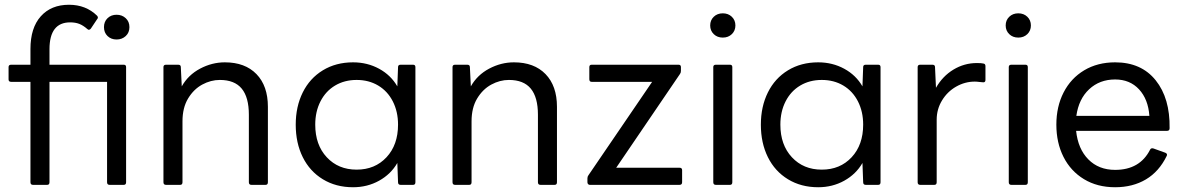

<svg xmlns="http://www.w3.org/2000/svg" viewBox="-20 -777 4970 807"><path d="M119 0Q108 0 108 -11V-433H27Q16 -433 16 -443V-495Q16 -505 27 -505H108V-571Q108 -660 151.5 -708.5Q195 -757 270 -757Q341 -757 388 -711Q395 -703 388 -696L362 -657Q359 -653 355 -652Q351 -651 347 -655Q330 -670 313.5 -676.5Q297 -683 275 -683Q188 -683 188 -570V-505H500Q510 -505 510 -495V-11Q510 0 500 0H441Q430 0 430 -11V-433H188V-11Q188 0 178 0ZM417 -663Q417 -686 432 -700.5Q447 -715 470 -715Q493 -715 508.5 -700.5Q524 -686 524 -663Q524 -640 508.5 -625.5Q493 -611 470 -611Q447 -611 432 -625.5Q417 -640 417 -663Z M678 0Q667 0 667 -11V-495Q667 -505 678 -505H729Q740 -505 740 -495L744 -414Q771 -462 821 -488.5Q871 -515 925 -515Q1010 -515 1058 -465.5Q1106 -416 1106 -328V-11Q1106 0 1096 0H1037Q1026 0 1026 -11V-295Q1026 -368 996 -404.5Q966 -441 904 -441Q866 -441 830 -421.5Q794 -402 770.5 -363Q747 -324 747 -267V-11Q747 0 737 0Z M1223 -253Q1223 -329 1252.5 -388.5Q1282 -448 1337 -481.5Q1392 -515 1464 -515Q1524 -515 1573.5 -488Q1623 -461 1650 -414L1653 -495Q1653 -505 1664 -505H1716Q1726 -505 1726 -495V-11Q1726 0 1716 0H1664Q1653 0 1653 -11L1650 -92Q1623 -45 1573.5 -17.5Q1524 10 1464 10Q1392 10 1337 -23.5Q1282 -57 1252.5 -116.5Q1223 -176 1223 -253ZM1653 -253Q1653 -308 1631 -351Q1609 -394 1569.5 -417.5Q1530 -441 1479 -441Q1428 -441 1388.5 -417.5Q1349 -394 1327 -351Q1305 -308 1305 -253Q1305 -168 1353.5 -116Q1402 -64 1479 -64Q1556 -64 1604.5 -116Q1653 -168 1653 -253Z M1893 0Q1882 0 1882 -11V-495Q1882 -505 1893 -505H1944Q1955 -505 1955 -495L1959 -414Q1986 -462 2036 -488.5Q2086 -515 2140 -515Q2225 -515 2273 -465.5Q2321 -416 2321 -328V-11Q2321 0 2311 0H2252Q2241 0 2241 -11V-295Q2241 -368 2211 -404.5Q2181 -441 2119 -441Q2081 -441 2045 -421.5Q2009 -402 1985.5 -363Q1962 -324 1962 -267V-11Q1962 0 1952 0Z M2459 0Q2455 0 2452 -3Q2449 -6 2449 -11V-27Q2449 -35 2453 -40L2721 -433H2467Q2457 -433 2457 -444V-495Q2457 -505 2467 -505H2832Q2842 -505 2842 -495V-479Q2842 -471 2838 -466L2570 -72H2836Q2847 -72 2847 -62V-11Q2847 0 2836 0Z M2965 -670Q2965 -692 2980 -706.5Q2995 -721 3018 -721Q3041 -721 3056 -706.5Q3071 -692 3071 -670Q3071 -648 3056 -633.5Q3041 -619 3018 -619Q2995 -619 2980 -633.5Q2965 -648 2965 -670ZM2989 0Q2978 0 2978 -11V-495Q2978 -505 2989 -505H3048Q3058 -505 3058 -495V-11Q3058 0 3048 0Z M3178 -253Q3178 -329 3207.5 -388.5Q3237 -448 3292 -481.5Q3347 -515 3419 -515Q3479 -515 3528.5 -488Q3578 -461 3605 -414L3608 -495Q3608 -505 3619 -505H3671Q3681 -505 3681 -495V-11Q3681 0 3671 0H3619Q3608 0 3608 -11L3605 -92Q3578 -45 3528.5 -17.5Q3479 10 3419 10Q3347 10 3292 -23.5Q3237 -57 3207.5 -116.5Q3178 -176 3178 -253ZM3608 -253Q3608 -308 3586 -351Q3564 -394 3524.5 -417.5Q3485 -441 3434 -441Q3383 -441 3343.5 -417.5Q3304 -394 3282 -351Q3260 -308 3260 -253Q3260 -168 3308.5 -116Q3357 -64 3434 -64Q3511 -64 3559.5 -116Q3608 -168 3608 -253Z M3848 0Q3837 0 3837 -11V-495Q3837 -505 3848 -505H3899Q3910 -505 3910 -495L3914 -408Q3942 -457 3987.5 -484.5Q4033 -512 4086 -512Q4106 -512 4113 -510Q4122 -509 4122 -499V-441Q4122 -431 4113 -431Q4107 -431 4096.5 -432.5Q4086 -434 4077 -434Q4036 -434 3999 -413Q3962 -392 3939.5 -355Q3917 -318 3917 -274V-11Q3917 0 3907 0Z M4207 -670Q4207 -692 4222 -706.5Q4237 -721 4260 -721Q4283 -721 4298 -706.5Q4313 -692 4313 -670Q4313 -648 4298 -633.5Q4283 -619 4260 -619Q4237 -619 4222 -633.5Q4207 -648 4207 -670ZM4231 0Q4220 0 4220 -11V-495Q4220 -505 4231 -505H4290Q4300 -505 4300 -495V-11Q4300 0 4290 0Z M4420 -253Q4420 -329 4450.5 -388.5Q4481 -448 4537 -481.5Q4593 -515 4667 -515Q4777 -515 4837.5 -439.5Q4898 -364 4896 -238Q4896 -227 4885 -227H4503Q4511 -151 4554.5 -107Q4598 -63 4667 -63Q4771 -63 4814 -148Q4818 -156 4828 -153L4878 -135Q4883 -133 4884.5 -129.5Q4886 -126 4884 -122Q4852 -56 4796.5 -23Q4741 10 4667 10Q4592 10 4536 -24Q4480 -58 4450 -117.5Q4420 -177 4420 -253ZM4504 -290H4811Q4806 -360 4767.5 -401.5Q4729 -443 4667 -443Q4602 -443 4558 -402Q4514 -361 4504 -290Z"/></svg>

Font: LINE Seed Sans TH App
Style: Regular
Weight: 400
Designer: Dalton Maag Ltd | Thai characters by Cadson Demak Co.,Ltd.
Foundry: Dalton Maag Ltd
Version: Version 1.003